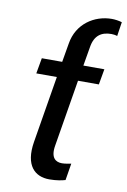

<svg xmlns="http://www.w3.org/2000/svg" viewBox="-87 -814 580 876"><g transform="rotate(10 203.0 -375.5)"><path d="M204.5 9.9C238.6 9.9 264.2 4.3 278.4 0L291.2 -78.1C282.7 -76.7 264.2 -72.4 248.6 -72.4C220.2 -72.4 194.6 -88.1 204.5 -146.3L255.7 -456H352.3L365.1 -528.4H267.8L282.7 -615.8C291.5 -672.9 323.9 -692.5 369.3 -692.5C376.4 -692.5 387.8 -691.1 396.3 -688.2L406.2 -753.6C393.5 -757.8 373.6 -760.7 359.4 -760.7C278.4 -760.7 199.6 -709.5 184.7 -615.8L169.7 -528.4H75.3L62.5 -456H157.7L106.5 -146.3C88.1 -34.1 137.8 9.9 204.5 9.9Z"/></g></svg>

Font: Margiela Sans
Style: Italic
Weight: 400
Italic angle: -9.39999°
Designer: Stefan Endress, Andreas Faust
Version: Version 1.100;FEAKit 1.0